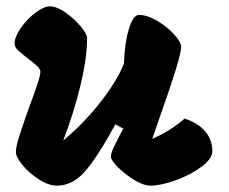

<svg xmlns="http://www.w3.org/2000/svg" viewBox="-20 -584 720 604"><path d="M30 -106Q30 -122 39.5 -152Q49 -182 59.5 -212Q70 -242 73 -250Q86 -285 96.5 -316Q107 -347 107 -358Q107 -366 97.5 -375.5Q88 -385 69 -399Q47 -416 36.5 -426Q26 -436 26 -447Q26 -468 45.5 -496Q65 -524 91.5 -544Q118 -564 137 -564Q158 -564 185.5 -545Q213 -526 233.5 -501.5Q254 -477 254 -464Q254 -402 233 -315Q212 -228 179 -142Q245 -197 297 -264Q349 -331 370 -384Q372 -449 385.5 -493Q399 -537 417 -537Q443 -537 474.5 -518.5Q506 -500 528 -475.5Q550 -451 550 -437Q549 -416 531 -358.5Q513 -301 481 -211Q462 -155 459 -147Q488 -160 511.5 -174.5Q535 -189 561 -211Q605 -196 626.5 -169.5Q648 -143 648 -109Q648 -85 614 -59.5Q580 -34 533 -17Q486 0 453 0Q432 0 403 -17.5Q374 -35 351.5 -57.5Q329 -80 329 -91Q329 -102 336.5 -118Q344 -134 353.5 -152.5Q363 -171 368 -179L343 -193Q288 -92 248.5 -46Q209 0 159 0Q133 0 102.5 -19.5Q72 -39 51 -64.5Q30 -90 30 -106Z"/></svg>

Font: Mogra
Style: Regular
Weight: 400
Designer: Lipi Raval
Foundry: Lipi Raval
Version: Version 1.002;PS 1.002;hotconv 1.0.88;makeotf.lib2.5.647800;